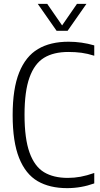

<svg xmlns="http://www.w3.org/2000/svg" viewBox="-20 -965 518 994"><path d="M45.5 -369Q45.5 -505.5 79.2 -589.5Q113 -673.5 176.8 -711.2Q240.5 -749 335 -749Q402.5 -749 468 -730V-676.5Q433.5 -687.5 401.8 -691.8Q370 -696 334 -696Q257.5 -696 208 -665.8Q158.5 -635.5 132.8 -564Q107 -492.5 107 -371Q107 -247 133 -175Q159 -103 208 -73.5Q257 -44 331 -44Q364.5 -44 397 -50Q429.5 -56 468 -69.5V-15.5Q400 9 327.5 9Q237 9 174.8 -27.2Q112.5 -63.5 79 -147Q45.5 -230.5 45.5 -369ZM378.5 -945H427.5L330 -805.5H273L175.5 -945H224.5L301.5 -833.5Z"/></svg>

Font: Encode Sans Condensed Light
Style: Regular
Weight: 300
Width: 3
Designer: Multiple Designers
Foundry: Impallari Type
Version: Version 2.000